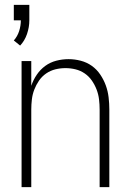

<svg xmlns="http://www.w3.org/2000/svg" viewBox="-20 -772 540 792"><path d="M63 -584 37 -605Q52 -622 59 -644Q66 -666 66 -688H37V-752H101V-688Q101 -660 91.5 -632Q82 -604 63 -584ZM69 0V-520H109V-418Q117 -442 131.5 -463.5Q146 -485 166.5 -500Q187 -515 212 -521.5Q237 -528 263 -528Q288 -528 313 -521.5Q338 -515 358.5 -500.5Q379 -486 393.5 -464.5Q408 -443 416.5 -419.5Q425 -396 428 -370.5Q431 -345 431 -320V0H391V-320Q391 -341 388.5 -362Q386 -383 378.5 -402.5Q371 -422 359 -439.5Q347 -457 329.5 -469Q312 -481 291.5 -486Q271 -491 250 -491Q229 -491 208.5 -486Q188 -481 170.5 -469Q153 -457 141 -439.5Q129 -422 121.5 -402.5Q114 -383 111.5 -362Q109 -341 109 -320V0Z"/></svg>

Font: Iosevka SS04 Extralight
Style: Regular
Weight: 200
Monospace: yes
Designer: Belleve Invis
Foundry: Belleve Invis
Version: Version 19.0.0; ttfautohint (v1.8.4)